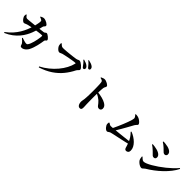

<svg xmlns="http://www.w3.org/2000/svg" viewBox="388 -2505 4225 4225"><g transform="rotate(45 2500.0 -392.5)"><path d="M589.9 15.1Q566.6 15.1 557.2 4.5Q547.8 -6.1 541.1 -30.8Q536.9 -48.4 526.6 -63.2Q516.4 -78 497.2 -96.8Q478.1 -115.7 446 -143.2L454.6 -158.3Q484.3 -147.9 509.8 -139.8Q535.3 -131.7 554.8 -127.3Q574.2 -122.9 586.1 -121.8Q605.4 -119.7 615.2 -123.2Q624.9 -126.8 634.5 -139.1Q651.6 -161.6 665.6 -197.4Q679.7 -233.2 691.3 -274.8Q702.8 -316.4 710.7 -357.4Q718.6 -398.4 722.9 -432.2Q727.2 -466.1 727.2 -485.1Q727.2 -497.6 715.9 -497.6Q694.6 -497.6 665.5 -494.7Q636.5 -491.9 604.9 -487.4Q573.3 -482.9 542.4 -478.1Q511.6 -473.4 485.5 -468.9Q468.5 -466.4 445.3 -462.4Q422.1 -458.3 397.5 -452.9Q372.8 -447.5 350.4 -442.5Q328 -437.5 312.7 -432.6Q290.4 -426.1 273.7 -416.8Q256.9 -407.5 238.6 -407.5Q222.9 -407.5 203.3 -423.1Q183.7 -438.8 167.6 -460.5Q151.5 -482.2 144.8 -499.2Q137.6 -517.3 138.1 -535.5Q138.6 -553.7 142.2 -575.5L156.2 -579Q172.9 -556.4 189.4 -539.5Q205.9 -522.6 231.5 -522.6Q243.1 -522.6 272.3 -525.3Q301.5 -528.1 342.7 -532.2Q383.9 -536.2 431.3 -541.6Q478.7 -547 526.5 -552.6Q574.3 -558.3 617.8 -563.8Q661.3 -569.3 693 -572.7Q707 -574.7 717.3 -582.3Q727.6 -589.8 737.1 -597.4Q746.6 -605 757.2 -605Q769.1 -605 788.5 -594.2Q807.9 -583.5 827.5 -567Q847.1 -550.6 860.8 -533.6Q874.5 -516.5 874.5 -504Q874.5 -490.6 865.5 -483.3Q856.5 -476 846.1 -467Q835.7 -458 833 -439.2Q828.4 -406.2 820.6 -363.7Q812.8 -321.2 801.2 -274.3Q789.7 -227.4 774 -181.1Q758.3 -134.9 737.5 -94.4Q723.6 -66.5 699.9 -41.2Q676.3 -15.9 648 -0.4Q619.7 15.1 589.9 15.1ZM78.3 37.2Q164.6 -27.1 225.3 -95.2Q286 -163.4 327.1 -231.8Q368.2 -300.2 395.1 -366.1Q422 -431.9 439.4 -491.6Q446.6 -513.8 453.4 -541.3Q460.2 -568.8 466.2 -596.2Q472.1 -623.7 475.9 -647.3Q479.6 -670.9 479.6 -684.6Q479.9 -700.8 476.7 -709.2Q473.6 -717.6 463.5 -723.8Q450.5 -732.9 434.4 -739.9Q418.3 -746.9 402.4 -752.3L401.7 -766.8Q419.6 -775.4 442.5 -784.8Q465.5 -794.2 486.2 -794Q507 -794 532.2 -785.2Q557.4 -776.4 580.2 -763.4Q602.9 -750.4 617.4 -735.6Q631.9 -720.8 631.9 -708.4Q631.9 -692.8 624.3 -684.4Q616.8 -676 607.7 -666Q598.7 -656.1 592.7 -635.1Q589 -619.3 583.3 -596.4Q577.5 -573.5 570.1 -545.6Q562.6 -517.8 552.5 -486.2Q540.9 -447.8 520.8 -394.5Q500.6 -341.3 467.4 -280.9Q434.2 -220.5 383.6 -159.6Q332.9 -98.7 261.2 -43.4Q189.4 11.9 91.2 54.6Z M1154 33.1Q1256.7 -20.2 1343.6 -90.9Q1430.6 -161.6 1498.3 -242.6Q1566 -323.5 1610.9 -408.4Q1655.8 -493.3 1674.3 -575.3Q1676.1 -582 1673.4 -584.5Q1670.7 -587 1665.4 -587Q1648.6 -587 1620.8 -583.6Q1593.1 -580.3 1558.8 -574.3Q1524.5 -568.4 1488.6 -561.8Q1452.7 -555.2 1419.7 -548.2Q1386.7 -541.2 1360.4 -535.1Q1334.1 -529.1 1320.1 -525.3Q1302.5 -521.3 1284.4 -510.4Q1266.4 -499.4 1248.7 -499.4Q1226.5 -499.4 1203.4 -517.3Q1180.4 -535.3 1162.7 -559.5Q1145.1 -583.7 1140.1 -602.5Q1135.3 -621.4 1134.5 -636.9Q1133.7 -652.4 1133.9 -672L1148.3 -677.8Q1169 -657.1 1189.8 -641.2Q1210.5 -625.2 1238 -625.2Q1258 -625.2 1290.3 -626.9Q1322.5 -628.7 1361.6 -632.1Q1400.7 -635.5 1441 -639.9Q1481.4 -644.3 1518.2 -648.6Q1554.9 -652.9 1582.8 -657Q1610.7 -661.1 1623.9 -663.9Q1644.8 -668.8 1655 -674.4Q1665.1 -680 1673.2 -684.4Q1681.2 -688.7 1694.5 -688.7Q1712.3 -688.7 1737.6 -674.4Q1762.9 -660.1 1787.5 -638.5Q1812.1 -616.9 1828.9 -595.8Q1845.7 -574.7 1845.7 -561.3Q1845.7 -544.6 1835.8 -533.4Q1825.8 -522.3 1813.6 -511.5Q1801.3 -500.8 1792.8 -484.5Q1732.9 -362.9 1648.6 -260.4Q1564.3 -157.8 1446.2 -78.7Q1328.1 0.5 1165.7 52.7ZM1875.2 -619.7Q1863.1 -619.7 1852.7 -629.8Q1842.3 -640 1829.7 -657.5Q1815.9 -678 1795.4 -704.1Q1774.8 -730.2 1739.2 -760L1748.8 -773.6Q1791.2 -762.7 1825.6 -748Q1859.9 -733.3 1882.8 -712.1Q1899.1 -697.8 1905.4 -684Q1911.8 -670.3 1911.8 -656Q1911.8 -640.9 1901.6 -630.3Q1891.5 -619.7 1875.2 -619.7ZM1966.2 -695Q1951.2 -695 1941.1 -705.7Q1931.1 -716.5 1916 -735.5Q1902.4 -753 1883.2 -775Q1864 -797 1824.4 -827.5L1833.3 -840.4Q1876.2 -832 1909.5 -819.5Q1942.8 -807 1963.7 -791.6Q1983.2 -777.7 1991.1 -762.4Q1999 -747 1999 -729.8Q1999 -714 1990.4 -704.5Q1981.7 -695 1966.2 -695Z M2435.4 50.8Q2409.6 50.8 2391.6 34.1Q2373.6 17.4 2364.3 -11.4Q2355.1 -40.2 2355.1 -77Q2355.1 -97.1 2360.1 -117.5Q2365.1 -138 2368.8 -170.9Q2371.8 -198.9 2373.7 -235.7Q2375.6 -272.4 2376.4 -311.1Q2377.3 -349.7 2377.6 -383.8Q2378 -417.8 2378 -440.1Q2378 -471.5 2377.3 -508.4Q2376.6 -545.3 2375.5 -581.2Q2374.4 -617.1 2372.4 -646.9Q2370.4 -676.7 2367 -693.5Q2362.3 -718.7 2341 -729Q2319.6 -739.3 2289 -745.5L2288 -761.2Q2309.6 -771.2 2333.3 -780.4Q2357 -789.5 2378.7 -789.5Q2397.3 -789.5 2421.1 -781.5Q2444.9 -773.4 2467.4 -761Q2489.8 -748.7 2504 -734.5Q2518.3 -720.4 2518.3 -708.1Q2518.3 -693.5 2512.5 -683.4Q2506.6 -673.3 2500.3 -662.1Q2494 -651 2490.5 -632.1Q2487.5 -609.9 2485.3 -581.1Q2483.1 -552.4 2482.2 -519.3Q2481.3 -486.2 2480.6 -451.5Q2479.9 -410.8 2479.4 -367Q2478.9 -323.2 2479.2 -279.3Q2479.6 -235.4 2480.6 -195.1Q2481.5 -154.9 2482.2 -121.1Q2483.7 -82.8 2485.1 -57.6Q2486.4 -32.5 2486.4 -22.1Q2486.4 16.9 2475.6 33.8Q2464.7 50.8 2435.4 50.8ZM2745.6 -239.9Q2721.8 -239.9 2707 -249.5Q2692.2 -259.1 2679 -276.4Q2665.9 -293.6 2648 -316.8Q2630.1 -340 2601.4 -366.1Q2574.8 -388.5 2541.4 -409.3Q2508 -430.1 2458.3 -451.3V-483.1Q2540.5 -476.5 2613.5 -456.9Q2686.5 -437.3 2731.4 -410.3Q2764.3 -390.7 2784.2 -366Q2804.1 -341.2 2804.1 -301.1Q2804.1 -276.8 2788.7 -258.3Q2773.4 -239.9 2745.6 -239.9Z M3231.4 -103.5Q3248.4 -131.6 3270.2 -176.6Q3292 -221.6 3315.9 -275.8Q3339.7 -330 3362.7 -385.9Q3385.7 -441.8 3404 -492.2Q3422.4 -542.7 3433.2 -580.1Q3444 -617.5 3444 -633.9Q3444 -653.3 3433 -672.2Q3422 -691.1 3397 -716.2L3402.1 -729.6Q3419 -729.4 3439.2 -727.8Q3459.4 -726.3 3481 -719.6Q3511.6 -710.3 3540 -690Q3568.4 -669.7 3587 -647.8Q3605.5 -625.9 3605.5 -610.3Q3605.5 -598.9 3596.1 -588.2Q3586.7 -577.5 3574 -565.3Q3561.3 -553.2 3552.2 -536.2Q3534.6 -504.4 3511.6 -462.4Q3488.6 -420.4 3462.4 -373.5Q3436.2 -326.7 3408.5 -278.8Q3380.7 -230.8 3353.4 -185.8Q3326 -140.8 3301.9 -103.5ZM3220.2 -11.6Q3203 -11.6 3184.2 -23.9Q3165.3 -36.2 3148.7 -55.3Q3132 -74.4 3121.2 -95.1Q3110.4 -115.7 3109.3 -132.8Q3108.5 -147.3 3110 -157.7Q3111.4 -168 3113.6 -180.6L3127.3 -186.9Q3150.2 -170.3 3167.1 -161.9Q3183.9 -153.5 3198.4 -153.5Q3207.8 -153.5 3244.1 -156.3Q3280.4 -159 3333.3 -163.9Q3386.2 -168.8 3447.1 -175.3Q3508.1 -181.7 3568.2 -188.5Q3628.3 -195.3 3678.7 -201.6Q3729.1 -207.9 3760.4 -212.7L3769.9 -157.5Q3729.1 -146.4 3676.2 -134.2Q3623.4 -122 3566.4 -109.8Q3509.4 -97.6 3455.8 -86.3Q3402.2 -74.9 3359.5 -65.5Q3316.8 -56 3293.1 -49.3Q3282.4 -46.6 3269.4 -37.5Q3256.4 -28.5 3243.8 -20Q3231.2 -11.6 3220.2 -11.6ZM3823.1 -5.8Q3801 -5.8 3789.1 -16.4Q3777.3 -27 3769.8 -48.9Q3762.4 -70.9 3752.7 -105.1Q3743.1 -139.3 3724.8 -185.5Q3705.6 -231 3676.3 -277.8Q3647 -324.5 3595.8 -376.6L3608.5 -390.5Q3663.3 -369.3 3714.1 -337.1Q3764.9 -304.9 3804.8 -264.8Q3844.6 -224.7 3868.2 -178.9Q3891.7 -133 3891.7 -83.6Q3891.7 -45.1 3871 -25.5Q3850.2 -5.8 3823.1 -5.8Z M4319.8 23Q4298.8 23 4271.7 9.6Q4244.6 -3.7 4220.2 -24.3Q4195.8 -44.9 4180.7 -67.4Q4168.6 -86.9 4162.6 -116.7Q4156.6 -146.5 4156.1 -166.7L4169.4 -173.7Q4180 -162.3 4194.7 -147.7Q4209.3 -133 4226.6 -122.4Q4243.9 -111.8 4263.3 -111.8Q4292.1 -111.8 4340 -131.9Q4387.9 -151.9 4447.9 -186.9Q4507.9 -221.8 4573.7 -267.3Q4639.6 -312.9 4704.5 -365.2Q4769.4 -417.6 4826.6 -471.7Q4883.7 -525.9 4926 -577.6L4943.7 -566Q4906 -489.5 4847.6 -414.7Q4789.2 -339.9 4716 -269.9Q4642.9 -199.9 4562 -139Q4481.2 -78.1 4399.7 -29.5Q4383.9 -19.6 4372.3 -7.3Q4360.7 5.1 4348.8 14Q4336.9 23 4319.8 23ZM4353.6 -332.8Q4329.9 -332.8 4313.1 -345.8Q4296.3 -358.7 4280 -378.3Q4263.8 -398 4239.7 -418.4Q4205.7 -451.3 4178 -473.5Q4150.2 -495.7 4126.9 -509.1L4133.1 -526.5Q4163.9 -524 4195.4 -520.1Q4227 -516.3 4266.8 -506.1Q4303.1 -498 4335 -481.8Q4366.8 -465.5 4387 -442.4Q4407.2 -419.2 4407.2 -388.1Q4407.2 -376.3 4402.4 -363.4Q4397.5 -350.5 4386.1 -341.7Q4374.7 -332.8 4353.6 -332.8ZM4479.9 -549Q4456 -549 4439 -560.5Q4422.1 -572 4404.8 -592.1Q4387.6 -612.2 4360.6 -635.8Q4331.5 -662.4 4304.8 -683.2Q4278.1 -704 4253.7 -718.4L4260.1 -736.1Q4284.7 -734.9 4320.4 -731.5Q4356 -728 4401.3 -717.9Q4436 -708.8 4465 -693.5Q4493.9 -678.2 4511.6 -656.1Q4529.4 -633.9 4529.4 -602.2Q4529.4 -582 4515.2 -565.5Q4501.1 -549 4479.9 -549Z"/></g></svg>

Font: Noto Serif KR ExtraLight
Style: Regular
Weight: 200
Designer: Ryoko NISHIZUKA 西塚涼子 (kana & ideographs); Frank Grießhammer (Latin, Greek & Cyrillic); Wenlong ZHANG 张文龙 (bopomofo); San
Foundry: Adobe
Version: Version 2.002-H1;hotconv 1.1.0;makeotfexe 2.6.0